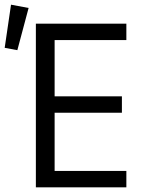

<svg xmlns="http://www.w3.org/2000/svg" viewBox="-40 -799 616 819"><path d="M499 0H113V-698H499V-628H193V-388H480V-318H193V-70H499ZM82 -765 34 -585 -20 -595 7 -779Z"/></svg>

Font: IBM Plex Sans Condensed
Style: Regular
Weight: 400
Width: 3
Designer: Mike Abbink, Paul van der Laan, Pieter van Rosmalen
Foundry: Bold Monday
Version: Version 3.201